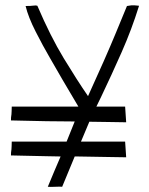

<svg xmlns="http://www.w3.org/2000/svg" viewBox="-20 -715 570 735"><path d="M159 -117Q185 -117 212 -116Q189 -63 163 0H165Q171 1 191.5 0Q212 -1 218 0Q244 -62 266 -116H276Q339 -115 393.5 -114Q448 -113 456 -113H463Q461 -144 459 -173H290Q292 -177 293 -180Q307 -214 322 -249Q359 -248 393 -248Q448 -247 456 -247H463Q461 -278 459 -307H349Q358 -325 367 -344Q408 -430 446 -516Q484 -602 512 -692V-693Q506 -694 496 -694.5Q486 -695 482.5 -694.5Q479 -694 466 -692Q457 -670 421 -583Q385 -496 317 -347Q275 -408 224 -492Q173 -576 123 -693Q118 -695 108 -693.5Q98 -692 78 -692Q88 -650 116.5 -594Q145 -538 171 -493.5Q197 -449 218 -412Q238 -378 280 -307H25Q25 -304 24.5 -289.5Q24 -275 23 -271Q22 -267 22 -254Q28 -254 66.5 -253Q105 -252 159 -251Q209 -251 266 -250Q252 -216 235 -173H25Q25 -170 24.5 -155.5Q24 -141 23 -137Q22 -133 22 -120Q28 -120 66.5 -119Q105 -118 159 -117Z"/></svg>

Font: Londrina Solid Thin
Style: Regular
Weight: 250
Designer: Marcelo Magalhaes
Foundry: Marcelo Magalhães
Version: Version 1.002